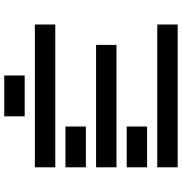

<svg xmlns="http://www.w3.org/2000/svg" viewBox="4 -874 870 919"><g transform="rotate(-90 439.5 -415.0)"><path d="M781.2 -97.7V0H97.7V-97.7ZM341.8 -732.4V-830.1H537.1V-732.4ZM97.7 -585.9V-683.6H781.2V-585.9ZM97.7 -439.5V-537.1H293V-439.5ZM97.7 -293V-390.6H683.6V-293ZM97.7 -146.5V-244.1H293V-146.5Z"/></g></svg>

Font: Trigram
Style: Regular
Weight: 400
Designer: GGBotNet
Foundry: GGBotNet
Version: 1.05